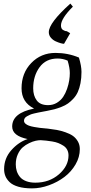

<svg xmlns="http://www.w3.org/2000/svg" viewBox="-20 -749 505 1070"><path d="M2.9 193.8Q2.9 133.3 43.2 87.9Q83.5 42.5 133.8 25.9Q47.9 8.3 47.9 -43.9Q47.9 -119.6 169.9 -144Q100.1 -178.7 100.1 -256.8Q100.1 -341.8 154.3 -397.9Q208.5 -454.1 289.1 -454.1Q358.9 -454.1 419.9 -428.2Q434.1 -381.3 434.1 -348.1Q434.1 -313.5 428.5 -285.2Q422.9 -256.8 413.6 -236.3Q404.3 -215.8 389.2 -199.5Q374 -183.1 358.9 -172.4Q343.8 -161.6 322.5 -153.3Q301.3 -145 283.2 -140.1Q265.1 -135.3 241.2 -130.9Q235.8 -129.9 218.8 -126.7Q201.7 -123.5 193.4 -121.8Q185.1 -120.1 170.2 -116.7Q155.3 -113.3 147.5 -109.6Q139.6 -106 130.6 -101.1Q121.6 -96.2 117.7 -89.8Q113.8 -83.5 113.8 -76.2Q113.8 -66.9 121.8 -59.8Q129.9 -52.7 141.6 -48.6Q153.3 -44.4 170.7 -41.3Q188 -38.1 202.4 -36.4Q216.8 -34.7 234.9 -33.2Q237.3 -33.2 238.8 -33Q240.2 -32.7 242.4 -32.5Q244.6 -32.2 246.1 -32.2Q274.9 -28.8 296.6 -24.9Q318.4 -21 344 -12.2Q369.6 -3.4 386 8.1Q402.3 19.5 413.6 38.6Q424.8 57.6 424.8 82Q424.8 126.5 400.9 167.5Q377 208.5 338.9 237.3Q300.8 266.1 252.9 283.4Q205.1 300.8 158.2 300.8Q113.8 300.8 82 291.5Q50.3 282.2 33.7 266.1Q17.1 250 10 232.2Q2.9 214.4 2.9 193.8ZM67.9 167Q67.9 187 73.5 204.6Q79.1 222.2 91.3 237.1Q103.5 252 125.5 260.5Q147.5 269 176.8 269Q254.4 269 308.1 222.7Q361.8 176.3 361.8 117.2Q361.8 99.6 354.5 85.7Q347.2 71.8 333.3 63Q319.3 54.2 304.9 48.3Q290.5 42.5 270.5 39.3Q250.5 36.1 237.1 34.7Q223.6 33.2 206.1 32.2Q194.3 32.2 178.5 35.6Q162.6 39.1 142.6 48.6Q122.6 58.1 106.4 72.3Q90.3 86.4 79.1 111.3Q67.9 136.2 67.9 167ZM165 -256.8Q165 -215.8 184.6 -189.5Q204.1 -163.1 248 -163.1Q275.4 -163.1 297.1 -176.3Q318.8 -189.5 332 -209.2Q345.2 -229 353.8 -253.9Q362.3 -278.8 365.7 -300.8Q369.1 -322.8 369.1 -341.8Q369.1 -370.6 356.9 -411.1Q330.6 -422.9 300.8 -422.9Q235.8 -422.9 200.4 -374.3Q165 -325.7 165 -256.8ZM252 -569.8Q252 -621.1 372.1 -729L386.2 -711.9Q319.8 -645.5 319.8 -606.9Q319.8 -589.4 330.8 -582.3Q341.8 -575.2 352.1 -575.2L371.1 -564L336.9 -504.9Q330.6 -504.9 318.1 -508.3Q305.7 -511.7 290 -518.8Q274.4 -525.9 263.2 -539.3Q252 -552.7 252 -569.8Z"/></svg>

Font: Dehuti
Style: Italic
Weight: 400
Version: Version 1.2